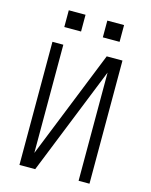

<svg xmlns="http://www.w3.org/2000/svg" viewBox="-135 -1021 871 1107"><g transform="rotate(15 300.0 -467.5)"><path d="M91 0V-735H156V-89L415 -735H509V0H444V-646L185 0ZM465 -835H365V-935H465ZM135 -835V-935H235V-835Z"/></g></svg>

Font: Iosevka SS04 Light Extended
Style: Regular
Weight: 300
Width: 7
Monospace: yes
Designer: Belleve Invis
Foundry: Belleve Invis
Version: Version 19.0.0; ttfautohint (v1.8.4)